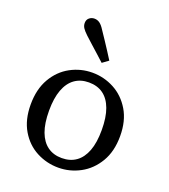

<svg xmlns="http://www.w3.org/2000/svg" viewBox="-141 -868 862 981"><g transform="rotate(20 289.5 -377.5)"><path d="M289 12Q226 12 170.5 -17Q115 -46 81 -103.5Q47 -161 47 -244Q47 -327 81 -385.5Q115 -444 170.5 -474Q226 -504 289 -504Q352 -504 407.5 -474.5Q463 -445 497.5 -387.5Q532 -330 532 -247Q532 -164 497.5 -106Q463 -48 407.5 -18Q352 12 289 12ZM289 -40Q335 -40 367 -63Q399 -86 416 -131Q433 -176 433 -244Q433 -313 416 -359Q399 -405 367 -428Q335 -451 289 -451Q244 -451 212 -428Q180 -405 163 -359.5Q146 -314 146 -246Q146 -177 163 -131.5Q180 -86 212 -63Q244 -40 289 -40ZM348 -591 315 -567Q296 -585 276 -602.5Q256 -620 237 -637.5Q218 -655 198 -673Q179 -691 171.5 -703Q164 -715 164 -729Q164 -747 176 -757Q188 -767 204 -767Q220 -767 233 -757.5Q246 -748 259 -727Q275 -704 289.5 -681.5Q304 -659 319 -636.5Q334 -614 348 -591Z"/></g></svg>

Font: Source Serif 4
Style: Regular
Weight: 400
Designer: Frank Grießhammer
Foundry: Adobe Systems Incorporated
Version: Version 4.004;hotconv 1.0.116;makeotfexe 2.5.65601